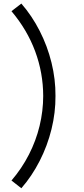

<svg xmlns="http://www.w3.org/2000/svg" viewBox="-20 -859 466 1059"><path d="M97.7 179.3Q156.2 112.2 198.8 28.7Q241.5 -54.8 264.1 -146.6Q286.7 -238.3 286 -330Q286.7 -421.7 264.1 -513.4Q241.5 -605.2 198.8 -688.7Q156.2 -772.2 97.7 -839.3L43.3 -797.3Q130 -694.5 174 -575.8Q218 -457 218.3 -330Q218.2 -246.7 198.4 -164.8Q178.7 -83 139.5 -6.4Q100.3 70.2 43.3 136.7Z"/></svg>

Font: Manrope
Style: Regular
Weight: 400
Designer: Mikhail Sharanda
Foundry: Mikhail Sharanda
Version: Version 4.503